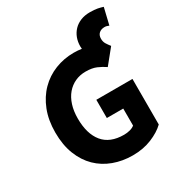

<svg xmlns="http://www.w3.org/2000/svg" viewBox="-192 -951 1027 1095"><g transform="rotate(-30 322.0 -403.0)"><path d="M365 12Q298 12 239.5 -9.5Q181 -31 138 -73Q95 -115 70.5 -177.5Q46 -240 46 -322Q46 -403 71 -466.5Q96 -530 139.5 -574Q183 -618 241 -641Q299 -664 364 -664Q378 -664 391 -663Q404 -662 416 -660Q416 -665 415.5 -668.5Q415 -672 415 -677Q415 -706 424.5 -731.5Q434 -757 452.5 -776.5Q471 -796 498 -807Q525 -818 559 -818Q590 -818 609.5 -814Q629 -810 644 -805L618 -696Q610 -699 604 -701Q598 -703 590 -703Q567 -703 553 -690.5Q539 -678 539 -655Q539 -635 548 -620.5Q557 -606 569 -591L492 -496Q467 -513 439 -525Q411 -537 369 -537Q331 -537 299.5 -522.5Q268 -508 245 -481Q222 -454 209.5 -415Q197 -376 197 -327Q197 -226 242.5 -170.5Q288 -115 380 -115Q400 -115 419 -120Q438 -125 450 -135V-247H342V-367H580V-67Q546 -34 490 -11Q434 12 365 12Z"/></g></svg>

Font: Giro Regular
Style: Bold
Weight: 700
Designer: Paul D. Hunt
Foundry: Adobe Systems Incorporated
Version: Version 1.000;PS 1.0;hotconv 1.0.88;makeotf.lib2.5.647800